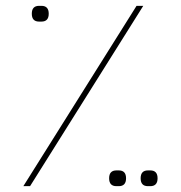

<svg xmlns="http://www.w3.org/2000/svg" viewBox="-20 -638 620 658"><path d="M448 -618H471L83 0H60ZM89 -591Q89 -618 114 -618H122Q147 -618 147 -591Q147 -564 122 -564H114Q89 -564 89 -591ZM462 -27Q462 -54 487 -54H495Q520 -54 520 -27Q520 0 495 0H487Q462 0 462 -27ZM354 -27Q354 -54 379 -54H387Q412 -54 412 -27Q412 0 387 0H379Q354 0 354 -27Z"/></svg>

Font: IBM Plex Sans Arabic Thin
Style: Regular
Weight: 100
Designer: Mike Abbink, Paul van der Laan, Pieter van Rosmalen, Wael Morcos, Khajak Apelian
Foundry: Bold Monday
Version: Version 1.101